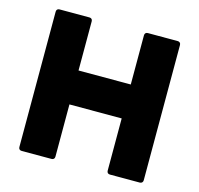

<svg xmlns="http://www.w3.org/2000/svg" viewBox="-106 -848 999 962"><g transform="rotate(15 393.5 -367.0)"><path d="M242 0C252 0 258 -6 258 -16V-287H529V-16C529 -6 535 0 545 0H700C709 0 716 -6 716 -16V-718C716 -728 709 -734 700 -734H545C535 -734 529 -728 529 -718V-463H258V-718C258 -728 252 -734 242 -734H87C77 -734 71 -728 71 -718V-16C71 -6 77 0 87 0Z"/></g></svg>

Font: LINE Seed Sans TH ExtraBold
Style: Regular
Weight: 800
Designer: Dalton Maag Ltd | Thai characters by Cadson Demak Co.,Ltd.
Foundry: Dalton Maag Ltd
Version: Version 1.003